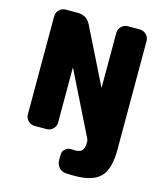

<svg xmlns="http://www.w3.org/2000/svg" viewBox="-136 -832 999 1164"><g transform="rotate(15 363.0 -250.0)"><path d="M596 -730Q619 -730 636 -713Q653 -696 653 -673V10Q653 131 605 180.5Q557 230 443 230Q404 230 385 228Q361 226 344.5 207Q328 188 328 163V127Q328 106 345 91.5Q362 77 384 79Q387 79 393.5 79.5Q400 80 403 80Q437 80 450 65Q463 50 463 10V8Q463 2 459 -8L265 -399Q265 -400 264 -400Q263 -400 263 -399V-57Q263 -34 246 -17Q229 0 206 0H130Q107 0 90 -17Q73 -34 73 -57V-673Q73 -696 90 -713Q107 -730 130 -730H206Q263 -730 288 -679L461 -331Q461 -330 462 -330Q463 -330 463 -331V-673Q463 -696 480 -713Q497 -730 520 -730Z"/></g></svg>

Font: Rounded Mplus 1c Black
Style: Regular
Weight: 900
Version: Version 1.059.20150529